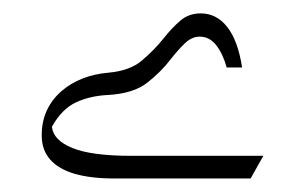

<svg xmlns="http://www.w3.org/2000/svg" viewBox="-20 -980 451 284"><path d="M140.5 -872.5Q120 -870.8 102.2 -863.9Q84.3 -856.9 70.6 -844.9Q57 -833 49.3 -816.7Q41.7 -800.4 41.7 -779.7Q41.7 -758.1 54.3 -743.9Q67 -729.6 90.9 -722.8Q114.7 -716 149 -716H350.7L369.5 -749.5H174.6Q115.6 -749.5 87.2 -761Q58.8 -772.5 56.8 -792.6Q71.5 -818.8 92.4 -828.6Q113.4 -838.3 139.7 -839.5Q177.2 -841.6 197.7 -857.6Q218.2 -873.6 232.9 -892.9Q243.4 -906.3 253.6 -916.1Q263.8 -925.8 275.5 -925.8Q290 -925.8 300 -912.9Q309.9 -900 315.3 -880.2H338.1Q332 -919.8 316.2 -940Q300.4 -960.2 276.9 -960.2Q259.1 -960.2 246.6 -949.3Q234 -938.5 222.4 -923.7Q208.4 -906.2 190.3 -890.8Q172.3 -875.3 140.5 -872.5Z"/></svg>

Font: Pinar FD VF
Style: Regular
Weight: 300
Designer: Amin Abedi
Version: Version 2.000